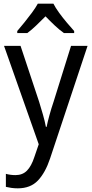

<svg xmlns="http://www.w3.org/2000/svg" viewBox="-20 -786 499 1046"><path d="M2 -536H92L193 -232Q204 -196 214 -161.5Q224 -127 230 -95H234Q239 -120 249 -157Q259 -194 272 -232L367 -536H457L253 77Q227 155 186.5 197.5Q146 240 77 240Q57 240 41 237.5Q25 235 12 232V161Q22 164 36 166Q50 168 64 168Q103 168 127 143.5Q151 119 167 70L191 0ZM271 -766Q282 -744 302 -716.5Q322 -689 344 -663Q366 -637 384 -617V-606H328Q304 -623 278.5 -647Q253 -671 228 -697Q202 -671 177 -647Q152 -623 129 -606H74V-617Q92 -638 113.5 -664.5Q135 -691 154.5 -717.5Q174 -744 186 -766Z"/></svg>

Font: Noto Sans Gurmukhi UI SemiCondensed
Style: Regular
Weight: 400
Width: 4
Designer: Jelle Bosma - Monotype Design Team
Foundry: Monotype Imaging Inc.
Version: Version 2.004; ttfautohint (v1.8.4.7-5d5b)